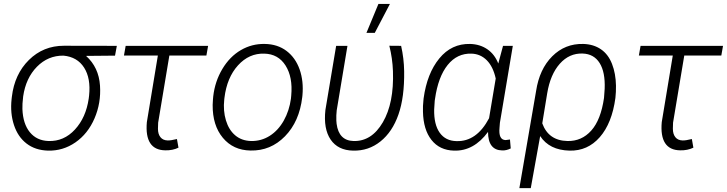

<svg xmlns="http://www.w3.org/2000/svg" viewBox="-20 -764 3737 987"><path d="M571.3 -478 422.4 -476.6Q487.8 -418 494.1 -323.7Q500 -234.4 465.8 -155.3Q431.6 -76.2 367.7 -32Q303.7 12.2 226.6 10.3Q161.1 8.3 116.5 -26.1Q71.8 -60.5 51.8 -121.3Q31.7 -182.1 39.6 -254.4L41 -266.6Q54.7 -382.8 128.7 -455.8Q202.6 -528.8 308.6 -528.8L580.6 -528.3ZM95.2 -203.6Q98.1 -127.4 133.5 -84.2Q168.9 -41 229.5 -39.1Q308.6 -36.6 365.2 -98.1Q421.9 -159.7 436 -256.8L438 -272.9Q447.3 -361.3 412.4 -416.3Q377.4 -471.2 306.6 -478Q227.1 -479 169.9 -420.9Q112.8 -362.8 99.1 -268.6Q94.2 -227.5 95.2 -203.6Z M1041 -478.5H850.6L793 -133.3L792 -102.1Q792 -74.7 804.9 -58.6Q817.9 -42.5 842.3 -42Q857.9 -41.5 889.6 -49.3L897.5 -4.9Q867.2 9.8 829.6 8.8Q722.2 7.3 734.9 -136.2L791.5 -478.5H617.2L626 -528.3H1049.8Z M1076.2 -269Q1085 -345.7 1123 -409.4Q1161.1 -473.1 1218 -506.3Q1274.9 -539.6 1341.3 -538.1Q1406.7 -537.1 1452.9 -502.2Q1499 -467.3 1520.3 -407Q1541.5 -346.7 1534.7 -273.4L1533.7 -264.2Q1519 -139.2 1445.1 -63.5Q1371.1 12.2 1267.6 9.8Q1178.7 8.3 1125.5 -55.7Q1072.3 -119.6 1073.2 -224.6L1074.7 -252.4ZM1132.8 -252.4Q1126.5 -194.3 1141.4 -145.3Q1156.2 -96.2 1189 -68.4Q1221.7 -40.5 1270.5 -39.1Q1323.2 -38.1 1366.9 -65.9Q1410.6 -93.8 1439 -144.5Q1467.3 -195.3 1475.6 -256.8L1477.1 -272.9Q1485.8 -367.2 1448 -427Q1410.2 -486.8 1338.4 -488.3Q1260.3 -490.7 1203.4 -428Q1146.5 -365.2 1133.8 -261.2Z M1766.1 -528.3 1710.9 -196.8Q1708 -171.4 1709 -144L1710.4 -127.4Q1721.7 -41.5 1796.9 -39.1Q1890.1 -36.1 1948 -135.3Q2005.9 -234.4 2000 -398.4Q1997.6 -464.8 1981.4 -528.8L2042 -528.3Q2056.6 -463.9 2057.6 -398.4Q2059.6 -264.6 2028.3 -175.3Q1997.1 -85.9 1935.8 -36.9Q1874.5 12.2 1795.4 10.3Q1717.3 8.8 1679.7 -46.4Q1642.1 -101.6 1652.8 -198.7L1708 -528.3ZM1925.3 -743.7H1984.4L1906.7 -595.2H1863.8Z M2616.2 -528.3 2549.8 -132.8 2547.9 -108.4Q2541.5 -44.9 2579.1 -43.9L2601.6 -46.9L2605.5 -1Q2583 10.3 2561.5 9.3Q2488.8 7.8 2488.8 -85.9Q2415.5 13.7 2313.5 10.3Q2239.7 8.3 2198 -44.7Q2156.2 -97.7 2154.3 -189.9Q2153.3 -219.7 2156.7 -248.5L2157.7 -258.8Q2175.3 -386.7 2238.3 -463.6Q2301.3 -540.5 2397 -538.1Q2447.8 -536.6 2485.4 -510.7Q2522.9 -484.9 2541.5 -437.5L2565.9 -528.3ZM2214.8 -246.1 2211.9 -201.2Q2210.4 -123.5 2240.5 -81.5Q2270.5 -39.6 2326.7 -38.6Q2430.2 -35.2 2494.1 -156.2L2528.3 -360.4Q2515.1 -420.9 2482.7 -453.9Q2450.2 -486.8 2403.8 -488.3Q2330.1 -490.7 2281.2 -429.9Q2232.4 -369.1 2216.3 -255.9Z M2735.8 -295.9Q2752.9 -408.7 2818.8 -474.6Q2884.8 -540.5 2978.5 -538.1Q3031.2 -536.6 3069.1 -510.7Q3106.9 -484.9 3126.2 -435.3Q3145.5 -385.7 3146.5 -323.7Q3147 -291.5 3143.6 -260.7Q3126 -130.4 3063.2 -58.8Q3000.5 12.7 2907.7 10.3Q2804.2 7.8 2756.8 -64.5L2708.5 203.1H2649.9ZM2767.6 -129.9Q2799.8 -41 2897.5 -39.1Q2970.2 -37.6 3019.5 -92.8Q3068.8 -147.9 3085 -260.7L3088.4 -307.6Q3091.8 -393.1 3062.5 -439.9Q3033.2 -486.8 2975.1 -488.8Q2906.7 -491.2 2857.9 -436.5Q2809.1 -381.8 2793 -284.7Z M3688 -478.5H3497.6L3439.9 -133.3L3439 -102.1Q3439 -74.7 3451.9 -58.6Q3464.8 -42.5 3489.3 -42Q3504.9 -41.5 3536.6 -49.3L3544.4 -4.9Q3514.2 9.8 3476.6 8.8Q3369.1 7.3 3381.8 -136.2L3438.5 -478.5H3264.2L3272.9 -528.3H3696.8Z"/></svg>

Font: RobotoInd Light
Style: Italic
Weight: 300
Italic angle: -12°
Designer: Google
Version: Version 2.001151; 2014